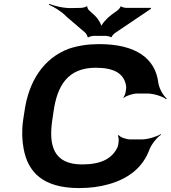

<svg xmlns="http://www.w3.org/2000/svg" viewBox="-20 -945 867 975"><path d="M397 -110C248 -110 228 -211 245 -332L252 -379C270 -507 322 -601 466 -601C561 -601 609 -571 620 -511C623 -495 617 -461 606 -450L609 -448C620 -459 656 -470 676 -470H730C761 -470 807 -455 824 -441L827 -444C810 -458 788 -495 784 -525C769 -647 672 -721 483 -721C427 -721 375 -713 328 -697C203 -649 126 -536 104 -378L97 -332C90 -279 92 -232 100 -190C121 -74 195 10 381 10C436 10 484 4 530 -9C635 -38 706 -96 739 -186C750 -214 778 -248 798 -261L796 -264C777 -251 729 -237 700 -237H642C621 -237 590 -248 583 -259L578 -256C586 -246 583 -212 576 -196C548 -138 491 -110 397 -110ZM458 -869 434 -891C429 -894 421 -908 424 -912L419 -913C417 -909 399 -905 391 -905L342 -904C302 -903 256 -915 231 -925L228 -921C252 -911 293 -887 316 -862L415 -777C418 -773 426 -760 424 -757L429 -755C431 -759 451 -763 457 -763H518C524 -763 541 -759 543 -756L547 -757C546 -760 558 -773 562 -776L746 -900L747 -905H621C615 -905 595 -909 595 -913L591 -911C593 -908 580 -894 575 -891L546 -870C524 -854 492 -819 490 -802H496C498 -819 476 -854 458 -869Z"/></svg>

Font: Asimov
Style: EdgeWideIt
Weight: 500
Designer: Google
Version: Version 2.000980: 2014